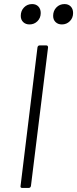

<svg xmlns="http://www.w3.org/2000/svg" viewBox="-20 -923 379 943"><path d="M81 -10 164 -690Q166 -700 175 -700H207Q216 -700 216 -690L132 -10Q130 0 121 0H89Q79 0 81 -10ZM241 -845Q241 -870 257 -886.5Q273 -903 297 -903Q316 -903 327.5 -891Q339 -879 339 -859Q339 -835 323 -819Q307 -803 284 -803Q265 -803 253 -814.5Q241 -826 241 -845ZM82 -845Q82 -870 98 -886.5Q114 -903 138 -903Q157 -903 168.5 -891Q180 -879 180 -859Q180 -835 164 -819Q148 -803 125 -803Q106 -803 94 -814.5Q82 -826 82 -845Z"/></svg>

Font: Barlow Light
Style: Italic
Weight: 300
Italic angle: -7°
Designer: Jeremy Tribby
Foundry: Tribby Type
Version: Version 1.408